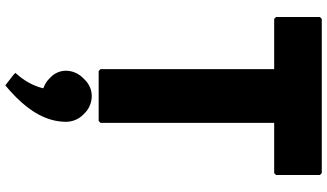

<svg xmlns="http://www.w3.org/2000/svg" viewBox="-274 -598 1230 722"><g transform="rotate(90 341.0 -237.0)"><path d="M44 -660 51 -653H240V0L247 7H435L442 0V-653H631L638 -660V-825L631 -832H51L44 -825ZM341 33C317 33 296 43 280 59L273 66C257 82 246 105 246 130C246 152 255 172 269 186L276 193C286 203 298 210 312 215C300 270 263 310 255 319L254 320L261 327L301 358C314 347 327 336 340 323L347 316C396 267 438 204 438 130C438 105 428 82 412 66L405 59C389 43 366 33 341 33Z"/></g></svg>

Font: Hussar Woodtype
Style: Blk
Weight: 900
Foundry: Cannot Into Space Fonts
Version: Version 1.07